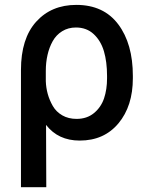

<svg xmlns="http://www.w3.org/2000/svg" viewBox="-20 -573 618 796"><path d="M66.9 203.1V-282.7Q66.9 -413.1 129.9 -482.9Q192.9 -552.7 296.4 -552.7Q409.7 -552.7 470.2 -472.2Q530.8 -391.6 530.8 -258.3V-248.5Q530.8 -133.3 471.2 -61.8Q411.6 9.8 310.5 9.8Q221.2 9.8 170.9 -55.2L171.9 203.1ZM169.9 -236.3Q170.9 -209 178 -183.3Q185.1 -157.7 199 -133.5Q212.9 -109.4 238.3 -94.7Q263.7 -80.1 297.4 -80.1Q340.3 -80.1 369.6 -104.2Q398.9 -128.4 411.4 -165.3Q423.8 -202.1 423.8 -248.5V-258.3Q423.8 -316.4 410.9 -360.4Q397.9 -404.3 368.4 -431.6Q338.9 -459 294.9 -459Q262.7 -459 237.8 -443.6Q212.9 -428.2 198.5 -402.3Q184.1 -376.5 177 -345.2Q169.9 -314 169.9 -279.3Z"/></svg>

Font: Interop Med
Style: Regular
Weight: 500
Designer: Rasmus Andersson, Google, Jang Haemin
Foundry: jhaemin
Version: Version 1.007